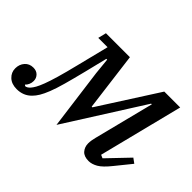

<svg xmlns="http://www.w3.org/2000/svg" viewBox="-127 -748 991 991"><g transform="rotate(45 368.5 -253.0)"><path d="M54 12Q17 12 -5 -8.5Q-27 -29 -27 -59Q-27 -88 -9.5 -108Q8 -128 37 -128Q60 -128 73.5 -114Q87 -100 87 -80Q87 -66 81.5 -54Q76 -42 68 -35L74 -30Q86 -30 100 -45Q108 -54 116.5 -69Q125 -84 135.5 -111.5Q146 -139 159 -183.5Q172 -228 189 -297L233 -473H165L176 -518H351L392 -198H397L602 -518H718L602 -57L620 -49L730 -164L756 -145L688 -61Q653 -17 627.5 -2.5Q602 12 579 12Q545 12 529 -6.5Q513 -25 513 -51Q513 -62 515 -74.5Q517 -87 520 -98L603 -426H598L541 -336L330 -3L286 -336L277 -426H271L241 -304Q223 -232 209.5 -183.5Q196 -135 183.5 -103.5Q171 -72 159.5 -53Q148 -34 135 -21Q103 12 54 12Z"/></g></svg>

Font: IBM Plex Serif Text
Style: Italic
Weight: 450
Italic angle: -14°
Designer: Mike Abbink, Paul van der Laan, Pieter van Rosmalen
Foundry: Bold Monday
Version: Version 3.001